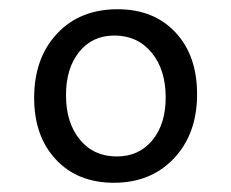

<svg xmlns="http://www.w3.org/2000/svg" viewBox="-20 -769 501 416"><path d="M227 -373Q148 -373 101 -423.5Q54 -474 54 -557Q54 -643 103.5 -696Q153 -749 235 -749Q313 -749 360 -699Q407 -649 407 -565Q407 -479 357 -426Q307 -373 227 -373ZM233 -430Q281 -430 310 -465Q339 -500 339 -558Q339 -618 308.5 -655Q278 -692 228 -692Q180 -692 151.5 -656.5Q123 -621 123 -563Q123 -503 153 -466.5Q183 -430 233 -430Z"/></svg>

Font: Cantarell
Style: Regular
Weight: 400
Designer: Dave Crossland, Nikolaus Waxweiler, Florian Fecher, Jacques Le Bailly, Eben Sorkin, Alexei Vanyashin, Alexios Zavras, Em
Version: Version 0.303